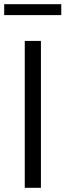

<svg xmlns="http://www.w3.org/2000/svg" viewBox="-30 -895 312 915"><path d="M88 0V-700H165V0ZM-10 -823V-875H262V-823Z"/></svg>

Font: Red Hat Text VF
Style: Regular
Weight: 300
Designer: Pentagram, MCKL
Foundry: Pentagram, MCKL
Version: Version 1.023